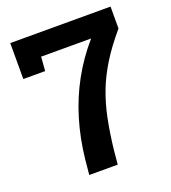

<svg xmlns="http://www.w3.org/2000/svg" viewBox="-131 -808 803 904"><g transform="rotate(-20 270.5 -355.5)"><path d="M310.5 -72.3 303.7 0H161.1L168 -72.3Q178.7 -175.8 207 -270Q262.7 -455.6 389.2 -601.1H138.7L133.3 -530.8H23.9V-710.9H526.4V-601.1Q469.2 -534.2 431.6 -473.4Q394 -412.6 370.6 -351.6Q347.2 -290 333.5 -222.2Q319.8 -154.3 310.5 -72.3Z"/></g></svg>

Font: Battambang
Style: Bold
Weight: 700
Designer: Danh Hong
Version: Version 8.002; ttfautohint (v1.8.3)